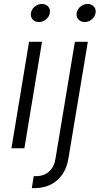

<svg xmlns="http://www.w3.org/2000/svg" viewBox="-20 -760 510 984"><path d="M38.6 0 128.9 -545.9H195.3L105 0ZM179.2 -647Q159.2 -647 147.2 -660.6Q135.3 -674.3 138.7 -693.4Q141.6 -712.9 158.2 -726.3Q174.8 -739.7 194.8 -739.7Q214.8 -739.7 226.8 -726.3Q238.8 -712.9 235.4 -693.4Q232.4 -674.3 215.8 -660.6Q199.2 -647 179.2 -647ZM363.8 -545.9H430.2L330.6 52.2Q323.2 99.6 299.8 133.5Q276.4 167.5 240.2 185.8Q204.1 204.1 157.7 204.1H143.1L152.8 142.6H166.5Q205.1 142.6 231.4 119.1Q257.8 95.7 264.6 52.2ZM413.6 -647Q393.6 -647 381.6 -660.6Q369.6 -674.3 373 -693.4Q376 -712.9 392.6 -726.3Q409.2 -739.7 429.2 -739.7Q449.2 -739.7 461.2 -726.3Q473.1 -712.9 469.7 -693.4Q466.8 -674.3 450.2 -660.6Q433.6 -647 413.6 -647Z"/></svg>

Font: Inter Light
Style: Italic
Weight: 300
Italic angle: -9.3988°
Designer: Rasmus Andersson
Foundry: rsms
Version: Version 4.001;git-66647c0bb